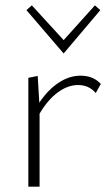

<svg xmlns="http://www.w3.org/2000/svg" viewBox="-20 -698 414 718"><path d="M218 -498 79 -660 99 -678 218 -548 335 -678 355 -660ZM357 -384 338 -350Q313 -380 272 -380Q233 -380 195.5 -352Q158 -324 128 -273V0H86V-407L121 -414L127 -314Q159 -362 199 -388.5Q239 -415 281 -415Q329 -415 357 -384Z"/></svg>

Font: Ysabeau Infant Light
Style: Regular
Weight: 300
Designer: Christian Thalmann (Catharsis Fonts)
Version: Version 0.003